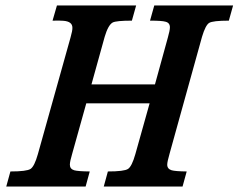

<svg xmlns="http://www.w3.org/2000/svg" viewBox="-20 -683 873 703"><path d="M295.9 -304.7 244.6 -121.1Q235.8 -91.8 235.8 -80.1Q235.8 -64.5 251.5 -59.6Q265.1 -55.7 308.6 -55.2L293.5 0H2.9L18.1 -55.2Q77.6 -55.2 91.8 -64.5Q106 -73.7 118.7 -118.7L238.3 -545.9Q245.6 -571.3 245.1 -581.5Q245.1 -604.5 211.9 -606.9Q201.7 -607.9 172.4 -607.4L188.5 -663.1H478.5L462.9 -607.4Q405.8 -607.4 392.6 -600.6Q376 -591.3 363.3 -548.3L314.9 -374H547.4L594.7 -545.9Q602.1 -571.8 602.1 -583Q602.1 -599.6 585.9 -603.5Q573.2 -607.4 529.3 -607.4L544.9 -663.1H833.5L817.9 -607.4Q759.3 -607.4 745.8 -599.1Q732.4 -590.8 719.7 -548.3L601.1 -121.1Q592.3 -90.8 592.3 -80.1Q592.3 -64.5 608.4 -59.6Q622.1 -55.7 663.6 -55.2L648.4 0H359.9L375 -55.2Q434.6 -55.2 448.7 -64.5Q462.9 -73.7 475.6 -118.7L527.8 -304.7Z"/></svg>

Font: Accordance
Style: Bold-Italic
Weight: 700
Italic angle: -11°
Version: Version 1.2 (build January 31, 2020) Miklal Software Solutio